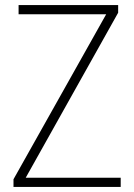

<svg xmlns="http://www.w3.org/2000/svg" viewBox="-20 -734 527 754"><path d="M454 0V-36H81L444 -684V-714H53V-678H397L33 -30V0Z"/></svg>

Font: Noto Sans Malayalam SemiCondensed ExtraLight
Style: Regular
Weight: 200
Width: 4
Designer: Jelle Bosma - Monotype Design Team
Foundry: Monotype Imaging Inc.
Version: Version 2.104